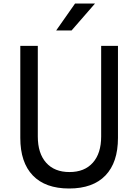

<svg xmlns="http://www.w3.org/2000/svg" viewBox="-20 -1062 790 1097"><path d="M96 -800H196V-282Q196 -186 243.5 -132.5Q291 -79 377 -79Q463 -79 510.5 -132.5Q558 -186 558 -282V-800H654V-274Q654 -134 582.5 -59.5Q511 15 375 15Q239 15 167.5 -59.5Q96 -134 96 -274ZM301 -888 409 -1042H523L389 -888Z"/></svg>

Font: Martian Mono SemiExpanded Light
Style: Regular
Weight: 300
Width: 6
Monospace: yes
Designer: Roman Shamin
Foundry: Evil Martians
Version: Version 0.930